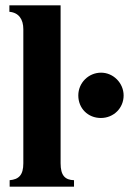

<svg xmlns="http://www.w3.org/2000/svg" viewBox="-20 -696 481 716"><path d="M256 0V-24C223 -25 206 -41 206 -87V-676H15V-652C50 -649 67 -624 67 -587V-87C67 -43 50 -27 16 -24V0ZM441 -340C441 -386 403 -425 357 -425C310 -425 272 -387 272 -340C272 -292 308 -256 356 -256C404 -256 441 -293 441 -340Z"/></svg>

Font: XITS Math
Style: Bold
Weight: 700
Designer: MicroPress Inc., with final additions and corrections provided by Coen Hoffman, Elsevier (retired)
Version: Version 1.302